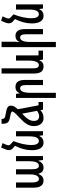

<svg xmlns="http://www.w3.org/2000/svg" viewBox="1218 -2026 1044 3521"><g transform="rotate(-90 1740.5 -266.0)"><path d="M188 10C250 10 286 -26 308 -79H316C328 -31 359 10 426 10C495 10 531 -35 550 -83H555L566 0H639V-495H544V-248C544 -145 520 -75 459 -75C421 -75 396 -111 396 -209V-495H302V-238C302 -133 273 -75 218 -75C179 -75 154 -113 154 -201V-495H59V-173C59 -48 105 10 188 10Z M910 -545 869 -582C844 -602 836 -616 836 -634C836 -650 843 -671 854 -693L876 -741L795 -768L765 -698C754 -674 748 -652 748 -627C748 -592 758 -572 786 -548L826 -514C775 -409 746 -312 746 -203C746 -71 794 10 883 10C945 10 983 -17 1006 -67H1010L1020 0H1095V-495H1000V-259C1000 -131 972 -76 913 -76C865 -76 841 -134 841 -206C841 -326 872 -436 910 -533Z M1489 0H1630V-82H1569L1497 -462C1548 -517 1563 -548 1563 -588C1563 -643 1526 -666 1422 -682C1333 -696 1319 -707 1319 -760H1230C1230 -651 1249 -623 1355 -604C1442 -589 1455 -580 1455 -562C1455 -548 1441 -522 1355 -443C1239 -335 1188 -265 1188 -166C1188 -49 1253 10 1335 10C1400 10 1443 -12 1476 -45H1481L1489 -1ZM1283 -168C1283 -240 1324 -297 1414 -381L1416 -382L1468 -109C1431 -82 1395 -71 1368 -71C1319 -71 1283 -99 1283 -168Z M1704 236H1799V-236C1799 -354 1827 -419 1880 -419C1921 -419 1940 -388 1940 -311V0H2035V-331C2035 -456 1987 -505 1905 -505C1850 -505 1811 -479 1793 -428H1789L1779 -495H1704Z M2282 10C2337 10 2376 -17 2395 -67H2398L2408 0H2573V-82H2484V-495H2389V-259C2389 -141 2360 -76 2307 -76C2267 -76 2247 -106 2247 -183V-760H2152V-164C2152 -40 2199 10 2282 10Z M2735 -760H2636V236H2731V-236C2731 -354 2759 -419 2812 -419C2853 -419 2872 -388 2872 -310V0H2967V-331C2967 -456 2919 -505 2844 -505C2788 -505 2753 -481 2735 -433H2731C2733 -460 2735 -487 2735 -514Z M3235 -545 3194 -582C3169 -602 3161 -616 3161 -634C3161 -650 3168 -671 3179 -693L3201 -741L3120 -768L3090 -698C3079 -674 3073 -652 3073 -627C3073 -592 3083 -572 3111 -548L3151 -514C3100 -409 3071 -312 3071 -203C3071 -71 3119 10 3208 10C3270 10 3308 -17 3331 -67H3335L3345 0H3420V-495H3325V-259C3325 -131 3297 -76 3238 -76C3190 -76 3166 -134 3166 -206C3166 -326 3197 -436 3235 -533Z"/></g></svg>

Font: Noto Sans Armenian ExtraCondensed Medium
Style: Regular
Weight: 500
Width: 2
Designer: Monotype Design Team
Foundry: Monotype Imaging Inc.
Version: Version 2.008